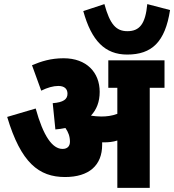

<svg xmlns="http://www.w3.org/2000/svg" viewBox="-20 -916 849 936"><path d="M809 -867 698 -896C689 -800 661 -764 601 -764C546 -764 516 -797 489 -896L386 -862C426 -717 492 -650 600 -650C720 -650 785 -711 809 -867ZM478 -210C478 -214 478 -218 478 -222C481 -222 484 -222 486 -222C508 -222 531 -224 552 -231V0H710V-488H782V-622H508V-488H552V-361C525 -351 500 -348 473 -348C455 -348 439 -350 425 -352L424 -353C451 -382 466 -420 466 -468C466 -563 402 -632 290 -632C228 -632 181 -617 136 -598L181 -474C211 -489 240 -497 264 -497C294 -497 309 -483 309 -459C309 -432 289 -417 237 -413L250 -285C267 -286 283 -289 299 -292C313 -272 321 -251 321 -225C321 -205 310 -190 285 -190C235 -190 191 -253 154 -387L15 -346C82 -122 170 -53 297 -53C414 -53 478 -110 478 -210Z"/></svg>

Font: Noto Sans Devanagari UI Condensed Black
Style: Regular
Weight: 900
Width: 3
Designer: Jelle Bosma - Monotype Design Team
Foundry: Monotype Imaging Inc.
Version: Version 2.004